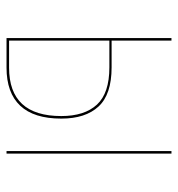

<svg xmlns="http://www.w3.org/2000/svg" viewBox="2 -560 558 603"><g transform="rotate(90 281.5 -259.0)"><path d="M353 -172Q353 -86 312.5 -43Q272 0 193 0H100V-518H108V-330H192Q277 -330 315 -289Q353 -248 353 -172ZM463 -518V0H455V-518ZM345 -172Q345 -245 309 -284Q273 -323 192 -323H108V-8H193Q345 -8 345 -172Z"/></g></svg>

Font: Fira Sans Compressed Eight
Style: Regular
Weight: 100
Width: 1
Designer: bBox Type GmbH & Carrois Corporate GbR & Edenspiekermann AG
Foundry: bBox Type GmbH & Carrois Corporate GbR & Edenspiekermann AG
Version: Version 4.301